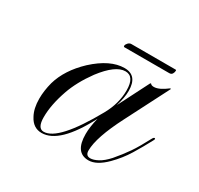

<svg xmlns="http://www.w3.org/2000/svg" viewBox="-98 -524 666 644"><g transform="rotate(30 234.5 -202.0)"><path d="M311 3Q259 3 259 -69Q259 -97 268 -133Q198 2 129 2Q96 2 79 -31Q65 -56 65 -94Q65 -125 74 -159Q91 -218 146 -270Q207 -326 262 -326Q312 -326 312 -266Q312 -240 301 -205L362 -325H365Q368 -320 378 -320Q398 -320 429 -344L431 -342L346 -176Q295 -77 295 -26Q295 -6 313 -6Q325 -6 342 -15Q359 -24 378 -45Q402 -73 419.5 -98.5Q437 -124 460 -168Q463 -173 466 -173Q472 -173 466 -163Q448 -129 427.5 -95.5Q407 -62 378 -33Q342 3 311 3ZM133 -5Q189 -5 277 -163Q305 -213 305 -264Q305 -318 270 -318Q232 -318 184 -255Q165 -229 151.5 -204Q138 -179 130 -156Q109 -96 109 -48Q109 -5 133 -5ZM226 -386Q223 -386 223 -390Q223 -395 228.5 -401Q234 -407 241 -407H413Q415 -407 415 -404Q415 -398 411.5 -392Q408 -386 400 -386Z"/></g></svg>

Font: Imperial Script
Style: Regular
Weight: 400
Designer: Robert E. Leuschke
Foundry: Robert E. Leuschke
Version: Version 1.010; ttfautohint (v1.8.3)